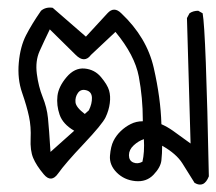

<svg xmlns="http://www.w3.org/2000/svg" viewBox="-20 -310 579 514"><path d="M501 179.7Q484.4 153.3 468.3 127.4Q452.1 101.6 414.1 80.1Q414.1 100.6 412.1 119.1Q410.2 137.7 391.1 157.7Q372.1 177.7 342.3 174.8Q312.5 171.9 292.5 151.9Q272.5 131.8 274.4 106.9Q276.4 82 283.7 67.4Q291 52.7 303.2 41Q315.4 29.3 330.1 22Q344.7 14.6 362.3 14.6V10.7Q362.3 -47.9 351.6 -105Q340.8 -162.1 289.1 -224.6L223.6 -163.1Q206.1 -139.6 182.6 -163.1L113.3 -231.4Q97.7 -199.2 85.9 -172.9Q74.2 -146.5 78.6 -112.3Q83 -78.1 94.2 -50.3Q105.5 -22.5 108.4 5.9Q111.3 34.2 115.2 96.7L178.7 40Q148.4 22.5 139.6 -2.9Q130.9 -28.3 133.8 -53.2Q136.7 -78.1 158.2 -103.5Q179.7 -128.9 206.5 -126.5Q233.4 -124 250.5 -103.5Q267.6 -83 272 -67.9Q276.4 -52.7 273.9 -33.7Q271.5 -14.6 262.7 3.9Q253.9 22.5 204.1 75.2Q154.3 127.9 135.7 154.3Q117.2 180.7 97.2 156.7Q77.1 132.8 68.8 112.8Q60.5 92.8 62 61Q63.5 29.3 57.6 2Q51.8 -25.4 39.1 -62Q26.4 -98.6 30.3 -142.1Q34.2 -185.5 49.8 -215.8Q65.4 -246.1 89.8 -281.2Q102.5 -292 121.1 -289.1L210 -211.9L267.6 -274.4Q285.2 -293.9 304.7 -274.4Q373 -210 391.6 -128.4Q410.2 -46.9 412.1 22.5Q427.7 29.3 442.9 40Q458 50.8 490.2 74.2Q481.4 -228.5 480.5 -261.7L487.3 -274.4Q497.1 -281.2 510.7 -281.2L522.5 -274.4Q531.2 -228.5 539.1 162.1Q526.4 194.3 501 179.7ZM361.3 123Q367.2 97.7 365.2 62.5Q350.6 67.4 337.9 79.1Q325.2 90.8 325.2 105.5Q325.2 120.1 336.9 125Q348.6 129.9 361.3 123ZM217.8 -14.6Q226.6 -32.2 226.1 -48.3Q225.6 -64.5 210.9 -68.4Q196.3 -72.3 188.5 -61Q180.7 -49.8 182.1 -36.1Q183.6 -22.5 207 -4.9Z"/></svg>

Font: NaikaiFont
Style: Regular
Weight: 400
Version: Version 1.67